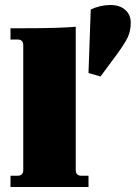

<svg xmlns="http://www.w3.org/2000/svg" viewBox="-20 -748 543 768"><path d="M382 -442 334 -456 343 -710Q381 -728 422 -728Q459 -728 481 -708.5Q503 -689 503 -657Q503 -625 491 -599Q479 -573 442 -523ZM22 0V-45H50Q73 -45 73 -68V-567Q73 -590 50 -590H22V-635H74Q217 -635 283 -641V-68Q283 -45 306 -45H334V0Z"/></svg>

Font: Arapey Black
Style: Regular
Weight: 900
Designer: Eduardo Rodriguez Tunni
Foundry: Eduardo Rodriguez Tunni
Version: Version 4.000